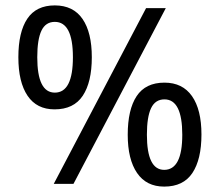

<svg xmlns="http://www.w3.org/2000/svg" viewBox="-20 -774 814 711"><path d="M182 -369Q116 -369 82 -419.5Q48 -470 48 -562Q48 -655 81 -704.5Q114 -754 183 -754Q251 -754 285.5 -704Q320 -654 320 -562Q320 -470 286.5 -419.5Q253 -369 182 -369ZM179 -93 521 -744H594L252 -93ZM183 -431Q250 -431 250 -562Q250 -693 183 -693Q149 -693 133.5 -660.5Q118 -628 118 -562Q118 -431 183 -431ZM588 -83Q522 -83 487.5 -133.5Q453 -184 453 -275Q453 -368 486 -418Q519 -468 589 -468Q656 -468 691 -418Q726 -368 726 -276Q726 -184 692.5 -133.5Q659 -83 588 -83ZM588 -145Q655 -145 655 -275Q655 -406 589 -406Q555 -406 539.5 -373.5Q524 -341 524 -275Q524 -145 588 -145Z"/></svg>

Font: Noto Sans Telugu UI SemiCondensed
Style: Regular
Weight: 400
Width: 4
Designer: Jelle Bosma - Monotype Design Team
Foundry: Monotype Imaging Inc.
Version: Version 2.005; ttfautohint (v1.8.4.7-5d5b)